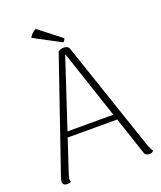

<svg xmlns="http://www.w3.org/2000/svg" viewBox="-155 -947 881 1053"><g transform="rotate(-20 285.0 -420.5)"><path d="M291 -701Q302 -701 310.5 -696Q319 -691 322 -681L540 -37Q544 -27 548.5 -18Q553 -9 558 -3Q554 3 548 6Q542 9 534 9Q524 9 515.5 4Q507 -1 505 -10L280 -683H292L78 -35Q77 -30 75 -23.5Q73 -17 73 -11Q73 -7 74 -2.5Q75 2 76 5Q71 7 65.5 8Q60 9 53 9Q41 9 34 3Q27 -3 28 -14Q28 -20 30.5 -28Q33 -36 35 -43L258 -692Q275 -701 291 -701ZM136 -262H444V-230H136ZM142 -812Q146 -820 152.5 -827.5Q159 -835 166 -840.5Q173 -846 181 -850L312 -748Q311 -744 307 -737.5Q303 -731 298 -729Z"/></g></svg>

Font: Arima ExtraLight
Style: Regular
Weight: 250
Designer: Joana Correia and Natanael Gama
Foundry: NDISCOVER
Version: Version 1.101;gftools[0.9.23]